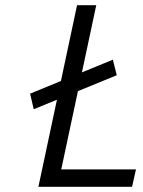

<svg xmlns="http://www.w3.org/2000/svg" viewBox="-20 -720 553 740"><path d="M110 -299 430 -430 415 -490 96 -359ZM128 0H489L504 -67H216L351 -700H277Z"/></svg>

Font: Advent Pro Medium
Style: Italic
Weight: 500
Italic angle: -12°
Version: Version 3.000